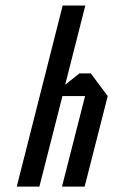

<svg xmlns="http://www.w3.org/2000/svg" viewBox="-20 -687 417 707"><path d="M125 0H41.7L210.8 -666.7H294.2L220 -375L272.5 -416.7H314.2L376.7 -333.3L291.7 0H208.3L293.3 -333.3H210Z"/></svg>

Font: Yulong
Style: Italic
Weight: 400
Italic angle: -14.25°
Designer: GGBotNet
Foundry: f0n7.com
Version: 1.00